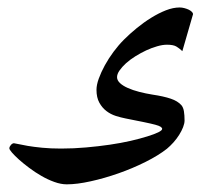

<svg xmlns="http://www.w3.org/2000/svg" viewBox="-20 -369 573 511"><path d="M465.3 -232.9Q457 -240.7 449 -245.4Q440.9 -250 424.3 -250Q412.6 -250 398.2 -245.8Q383.8 -241.7 369.1 -234.9Q354.5 -228 340.3 -219.2Q326.2 -210.4 315.4 -200.7Q304.7 -190.9 298.1 -181.4Q291.5 -171.9 291.5 -163.6Q291.5 -155.3 299.3 -147.9Q307.1 -140.6 320.3 -134.8Q333.5 -128.9 350.6 -124.5Q367.7 -120.1 385.7 -117.2Q415.5 -112.8 434.3 -106.4Q453.1 -100.1 462.9 -88.9Q467.8 -83 469.5 -72.8Q471.2 -62.5 471.2 -48.3Q471.2 -40.5 467.3 -30.5Q463.4 -20.5 456.8 -10Q450.2 0.5 441.7 10Q433.1 19.5 424.3 26.9Q401.4 44.9 367.2 62Q333 79.1 295.4 92.3Q257.8 105.5 221.4 113.5Q185.1 121.6 157.7 121.6Q142.1 121.6 124.5 115.2Q106.9 108.9 90.1 99.1Q73.2 89.4 57.9 77.9Q42.5 66.4 30.5 55.7Q18.6 44.9 11.7 36.9Q4.9 28.8 4.9 25.9Q4.9 21.5 9 16.8Q13.2 12.2 17.1 12.2Q19 12.2 28.6 14.4Q38.1 16.6 54 19.3Q69.8 22 92.3 24.2Q114.7 26.4 142.6 26.4Q176.3 26.4 209.2 23.4Q242.2 20.5 272.2 16.1Q302.2 11.7 327.6 5.9Q353 0 371.8 -5.9Q390.6 -11.7 401.1 -16.8Q411.6 -22 411.6 -25.9Q411.6 -28.8 407.7 -31.5Q403.8 -34.2 393.1 -37.1Q382.3 -40 363.3 -43.9Q344.2 -47.9 314.5 -53.7Q301.8 -56.2 288.1 -60.5Q274.4 -64.9 263.2 -73.5Q252 -82 244.4 -95.7Q236.8 -109.4 236.8 -129.9Q236.8 -143.1 242.9 -159.9Q249 -176.8 259 -195.1Q269 -213.4 282.2 -231.2Q295.4 -249 310.1 -263.7Q325.2 -278.8 344 -294.2Q362.8 -309.6 382.6 -321.8Q402.3 -334 421.6 -341.6Q440.9 -349.1 458 -349.1Q464.4 -349.1 470.7 -347.4Q477.1 -345.7 482.2 -343.3Q487.3 -340.8 490.5 -337.6Q493.7 -334.5 493.7 -331.1Z"/></svg>

Font: Scheherazade
Style: Bold
Weight: 700
Version: Version 2.100 (build 932/914)